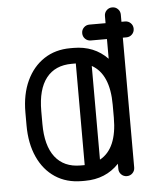

<svg xmlns="http://www.w3.org/2000/svg" viewBox="-50 -701 597 747"><g transform="rotate(-5 249.0 -327.5)"><path d="M44 -231V-281Q44 -352 68.5 -404.5Q93 -457 137 -486Q181 -515 240 -515H252Q333 -515 385 -461V-538H322Q309 -538 300 -547Q291 -556 291 -569Q291 -582 300 -591Q309 -600 322 -600H385V-628Q385 -641 394 -650Q403 -659 416 -659Q429 -659 438 -650Q447 -641 447 -628V-600H461Q474 -600 483 -591Q492 -582 492 -569Q492 -556 483 -547Q474 -538 461 -538H447V-31Q447 -18 438 -9Q429 0 416 0Q403 0 394 -9Q385 -18 385 -31V-51Q333 4 252 4H240Q180 4 136 -25Q92 -54 68 -107Q44 -160 44 -231ZM106 -231Q106 -146 140.5 -101.5Q175 -57 240 -57H252H256V-454H252H240Q175 -454 140.5 -410Q106 -366 106 -281ZM385 -281Q385 -401 317 -439V-73Q385 -110 385 -231Z"/></g></svg>

Font: Libertine Sup Medium
Style: Regular
Weight: 500
Designer: Bastien Sozeau
Foundry: NBR — Bastien Sozeau
Version: Version 2.003; ttfautohint (v1.8.4.7-5d5b);gftools[0.9.33]